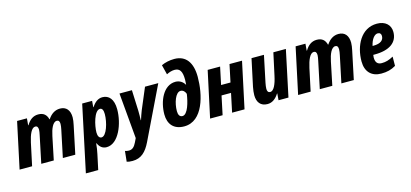

<svg xmlns="http://www.w3.org/2000/svg" viewBox="-77 -1368 4730 2208"><g transform="rotate(-15 2288.0 -264.5)"><path d="M2 0H151L208 -267C228 -357 258 -432 304 -432C325 -432 337 -417 337 -385C337 -369 332 -344 327 -320L260 0H409L466 -275C483 -358 513 -432 560 -432C582 -432 593 -417 593 -386C593 -367 589 -343 584 -319L517 0H665L735 -333C742 -366 747 -398 747 -423C747 -508 706 -558 631 -558C571 -558 523 -525 487 -470H484C469 -527 435 -558 372 -558C311 -558 267 -524 233 -467H229L236 -548H119Z M1009 -114C982 -114 966 -140 966 -184C966 -263 1006 -436 1075 -436C1100 -436 1114 -412 1114 -364C1114 -265 1069 -114 1009 -114ZM727 239H874L912 61C921 19 927 -19 931 -64H935C955 -19 987 10 1037 10C1181 10 1266 -211 1266 -380C1266 -502 1212 -558 1136 -558C1084 -558 1044 -527 1010 -474H1006L1012 -548H894Z M1284 240C1388 240 1448 179 1499 75L1800 -548H1642L1536 -297C1522 -264 1509 -221 1498 -188H1495C1496 -222 1497 -263 1496 -300L1486 -548H1338L1386 -5L1364 41C1341 87 1318 114 1274 114C1257 114 1242 111 1228 106L1215 231C1231 237 1252 240 1284 240Z M1961 10C2187 10 2257 -290 2257 -501C2257 -669 2187 -769 2049 -769C1993 -769 1938 -757 1894 -736L1923 -620C1955 -637 1989 -647 2019 -647C2081 -647 2108 -607 2108 -507C2108 -489 2107 -469 2105 -449H2102C2082 -484 2044 -512 1994 -512C1850 -512 1774 -339 1774 -182C1774 -66 1837 10 1961 10ZM1972 -110C1939 -110 1923 -137 1923 -181C1923 -277 1963 -396 2024 -396C2055 -396 2076 -371 2085 -344C2072 -252 2035 -110 1972 -110Z M2270 0H2419L2466 -223H2579L2532 0H2680L2797 -548H2648L2604 -340H2492L2536 -548H2388Z M2953 10C3010 10 3053 -24 3088 -79H3091L3085 0H3203L3319 -548H3170L3113 -285C3092 -185 3060 -116 3018 -116C2995 -116 2983 -132 2983 -162C2983 -181 2987 -208 2992 -233L3058 -548H2910L2841 -225C2834 -191 2830 -154 2830 -128C2830 -45 2870 10 2953 10Z M3318 0H3467L3524 -267C3544 -357 3574 -432 3620 -432C3641 -432 3653 -417 3653 -385C3653 -369 3648 -344 3643 -320L3576 0H3725L3782 -275C3799 -358 3829 -432 3876 -432C3898 -432 3909 -417 3909 -386C3909 -367 3905 -343 3900 -319L3833 0H3981L4051 -333C4058 -366 4063 -398 4063 -423C4063 -508 4022 -558 3947 -558C3887 -558 3839 -525 3803 -470H3800C3785 -527 3751 -558 3688 -558C3627 -558 3583 -524 3549 -467H3545L3552 -548H3435Z M4307 10C4376 10 4427 -3 4481 -35L4482 -145C4428 -116 4392 -105 4343 -105C4294 -105 4269 -132 4269 -190C4269 -200 4270 -211 4272 -222H4289C4467 -222 4564 -293 4564 -417C4564 -502 4503 -558 4404 -558C4214 -558 4122 -368 4122 -184C4122 -60 4192 10 4307 10ZM4291 -323C4307 -398 4345 -448 4385 -448C4411 -448 4425 -432 4425 -407C4425 -361 4394 -323 4300 -323Z"/></g></svg>

Font: Noto Sans Display SemiCondensed Extra
Style: Italic
Weight: 800
Width: 4
Italic angle: -12°
Designer: Monotype Design Team
Foundry: Monotype Imaging Inc.
Version: Version 1.900